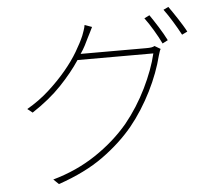

<svg xmlns="http://www.w3.org/2000/svg" viewBox="-56 -842 1068 951"><g transform="rotate(-5 478.0 -366.5)"><path d="M688 -586Q705 -586 714 -587.5Q723 -589 730 -593L759 -576Q755 -570 752 -559Q749 -548 747 -543Q737 -503 720.5 -459Q704 -415 682 -371Q660 -327 633 -284.5Q606 -242 575 -204Q512 -128 422.5 -63.5Q333 1 199 47L173 22Q291 -11 387 -75Q483 -139 552 -221Q583 -259 610 -301.5Q637 -344 658.5 -388Q680 -432 696 -475Q712 -518 721 -557H344Q305 -498 246 -436Q187 -374 100 -317L75 -337Q136 -372 185.5 -417Q235 -462 273.5 -508Q312 -554 338 -598Q364 -642 378 -675Q381 -683 386.5 -698.5Q392 -714 394 -727L430 -714Q424 -702 417 -687.5Q410 -673 404 -662Q396 -645 386 -625.5Q376 -606 362 -586ZM718 -747Q736 -721 759 -684.5Q782 -648 798 -616L771 -602Q764 -617 754.5 -634.5Q745 -652 734.5 -669.5Q724 -687 713 -704Q702 -721 692 -734ZM815 -780Q824 -767 835.5 -750.5Q847 -734 858.5 -716Q870 -698 880.5 -681Q891 -664 898 -650L871 -637Q854 -669 832 -705Q810 -741 790 -768Z"/></g></svg>

Font: Kinto Sans Thin
Style: Regular
Weight: 100
Designer: Authors: Ryoko NISHIZUKA  (kana & ideographs); Paul D. Hunt (Latin, Greek & Cyrillic); Wenlong ZHANG  (bopomofo); Sandol
Foundry: Adobe Systems Incorporated, ookami Inc.
Version: Version 0.001